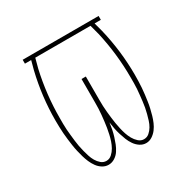

<svg xmlns="http://www.w3.org/2000/svg" viewBox="-128 -646 757 771"><g transform="rotate(-30 250.0 -261.0)"><path d="M337 8Q322 8 309 -0.5Q296 -9 287 -22Q278 -35 272.5 -49Q267 -63 262.5 -77.5Q258 -92 255 -107Q252 -122 250 -138Q248 -122 245 -107Q242 -92 237.5 -77.5Q233 -63 227.5 -49Q222 -35 213.5 -22Q205 -9 191.5 -0.5Q178 8 163 8Q148 8 135 0Q122 -8 113 -20.5Q104 -33 98 -47Q92 -61 88 -75Q84 -89 80.5 -104Q77 -119 75 -133.5Q73 -148 71 -163Q69 -178 68 -193Q67 -208 66.5 -223Q66 -238 66 -253Q66 -308 72.5 -362.5Q79 -417 92 -471L103 -512H74V-530H426V-512H397L408 -471Q421 -417 427.5 -362.5Q434 -308 434 -253Q434 -238 433.5 -223Q433 -208 432 -193Q431 -178 429 -163Q427 -148 425 -133.5Q423 -119 419.5 -104Q416 -89 412 -75Q408 -61 402 -47Q396 -33 387 -21Q378 -9 365 -0.5Q352 8 337 8ZM163 -10Q177 -10 188 -20Q199 -30 206 -42.5Q213 -55 217.5 -68.5Q222 -82 225 -95.5Q228 -109 230.5 -123.5Q233 -138 234.5 -152Q236 -166 237.5 -180Q239 -194 239.5 -208Q240 -222 240 -236.5Q240 -251 240 -265V-345H260V-265Q260 -251 260 -236.5Q260 -222 260.5 -208Q261 -194 262.5 -180Q264 -166 265.5 -152Q267 -138 269.5 -123.5Q272 -109 275 -95.5Q278 -82 282.5 -68.5Q287 -55 294 -42.5Q301 -30 312 -20Q323 -10 337 -10Q351 -10 361.5 -19Q372 -28 379 -40Q386 -52 390 -65Q394 -78 397.5 -91Q401 -104 403.5 -117.5Q406 -131 407.5 -144.5Q409 -158 410.5 -171.5Q412 -185 413 -198.5Q414 -212 414 -225.5Q414 -239 414 -253Q414 -307 408 -360.5Q402 -414 390 -467L378 -512H122L110 -467Q98 -414 92 -360.5Q86 -307 86 -253Q86 -239 86 -225.5Q86 -212 87 -198.5Q88 -185 89.5 -171.5Q91 -158 92.5 -144.5Q94 -131 96.5 -117.5Q99 -104 102.5 -91Q106 -78 110 -65Q114 -52 121 -40Q128 -28 138.5 -19Q149 -10 163 -10Z"/></g></svg>

Font: Iosevka Slab Thin
Style: Regular
Weight: 100
Monospace: yes
Designer: Belleve Invis
Foundry: Belleve Invis
Version: Version 11.1.0; ttfautohint (v1.8.3)